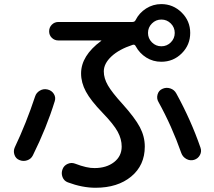

<svg xmlns="http://www.w3.org/2000/svg" viewBox="-20 -847 1040 933"><path d="M810.1 -732.9Q791 -752 764.2 -752Q737.3 -752 718.3 -732.9Q699.2 -713.9 699.2 -687Q699.2 -660.2 718.3 -641.1Q737.3 -622.1 764.2 -622.1Q791 -622.1 810.1 -641.1Q829.1 -660.2 829.1 -687Q829.1 -713.9 810.1 -732.9ZM624 -628.9Q558.6 -607.4 521.5 -572.8Q484.4 -538.1 484.4 -500Q484.4 -466.8 504.4 -432.1Q524.4 -397.5 575.2 -341.8Q635.7 -274.4 659.7 -229Q683.6 -183.6 683.6 -134.8Q683.6 -43.9 617.7 10.7Q551.8 65.4 444.3 65.4Q379.9 65.4 309.6 39.1Q291 32.2 283.7 13.2Q276.4 -5.9 284.2 -25.4Q291 -43 309.1 -50.8Q327.1 -58.6 344.7 -51.8Q403.3 -29.3 439.5 -30.3Q497.1 -30.3 534.2 -59.1Q571.3 -87.9 571.3 -134.8Q571.3 -170.9 552.2 -206.5Q533.2 -242.2 477.1 -300.3Q420.9 -358.4 397.5 -401.9Q374 -445.3 374 -490.2Q374 -576.2 471.7 -648.4Q472.7 -648.4 472.7 -649.4Q472.7 -650.4 470.7 -650.4H263.7Q245.1 -650.4 231.9 -663.1Q218.8 -675.8 218.8 -694.8Q218.8 -713.9 231.9 -727.1Q245.1 -740.2 263.7 -740.2H623Q634.8 -740.2 638.7 -749Q656.2 -784.2 689.9 -805.7Q723.6 -827.1 763.7 -827.1Q821.3 -827.1 862.8 -786.1Q904.3 -745.1 904.3 -687Q904.3 -628.9 863.3 -587.9Q822.3 -546.9 763.7 -546.9Q723.6 -546.9 690.9 -567.4Q658.2 -587.9 639.6 -622.1Q634.8 -632.8 624 -628.9ZM768.6 -415Q787.1 -423.8 807.1 -417.5Q827.1 -411.1 836.9 -392.6Q908.2 -262.7 954.1 -129.9Q960.9 -111.3 951.7 -93.8Q942.4 -76.2 923.3 -70.3Q904.3 -64.5 886.2 -74.2Q868.2 -84 861.3 -102.5Q814.5 -235.4 750 -351.6Q740.2 -368.2 745.6 -387.7Q751 -407.2 768.6 -415ZM74.2 -69.3Q56.6 -76.2 50.3 -94.7Q43.9 -113.3 51.8 -130.9Q107.4 -248 150.4 -377.9Q156.2 -396.5 173.8 -406.7Q191.4 -417 211.4 -412.1Q231.4 -407.2 241.7 -390.6Q252 -374 246.1 -355.5Q206.1 -225.6 139.6 -91.8Q130.9 -74.2 111.8 -67.9Q92.8 -61.5 74.2 -69.3Z"/></svg>

Font: Rounded-X Mgen+ 1m medium
Style: Regular
Weight: 500
Designer: [Source Han Sans]
Ryoko NISHIZUKA  (kana & ideographs); Paul D. Hunt (Latin, Greek & Cyrillic); Wenlong ZHANG  (bopomofo
Version: Version 1.059.20150602